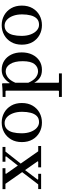

<svg xmlns="http://www.w3.org/2000/svg" viewBox="754 -1270 765 2314"><g transform="rotate(-90 1137.0 -112.5)"><path d="M278 0V-35H345L351 -41L79 -430H15V-465H267V-430H205L199 -423L471 -35H535V0ZM16 0V-35H72L238 -252H289L129 -41L136 -35H200V0ZM265 -237 411 -423 405 -430H345V-465H524V-430H468L316 -237Z M817 -475Q882 -475 935.5 -445.5Q989 -416 1021 -361.5Q1053 -307 1053 -232Q1053 -157 1021 -102.5Q989 -48 935.5 -19Q882 10 817 10Q753 10 699.5 -19Q646 -48 614 -102.5Q582 -157 582 -232Q582 -307 614 -361.5Q646 -416 699.5 -445.5Q753 -475 817 -475ZM822 -25Q869 -25 896 -52Q923 -79 935 -125Q947 -171 947 -229Q947 -292 929 -339.5Q911 -387 880.5 -413.5Q850 -440 812 -440Q767 -440 739 -413Q711 -386 699.5 -339.5Q688 -293 688 -236Q688 -173 706 -125.5Q724 -78 754.5 -51.5Q785 -25 822 -25Z M1453 -475Q1515 -475 1562 -445Q1609 -415 1636 -361Q1663 -307 1663 -234Q1663 -161 1636 -106Q1609 -51 1562 -20.5Q1515 10 1453 10Q1392 10 1354 -17.5Q1316 -45 1297 -84V209L1303 215H1410V250H1126V215H1196L1202 209V-423L1196 -429H1126V-464Q1152 -464 1178.5 -464.5Q1205 -465 1231.5 -466.5Q1258 -468 1284 -471L1291 -464V-381H1297Q1316 -416 1356 -445.5Q1396 -475 1453 -475ZM1435 -37Q1488 -37 1522.5 -80.5Q1557 -124 1557 -222Q1557 -320 1522.5 -373.5Q1488 -427 1435 -427Q1397 -427 1361 -400.5Q1325 -374 1297 -310V-155Q1325 -91 1361 -64Q1397 -37 1435 -37Z M1991 -475Q2056 -475 2109.5 -445.5Q2163 -416 2195 -361.5Q2227 -307 2227 -232Q2227 -157 2195 -102.5Q2163 -48 2109.5 -19Q2056 10 1991 10Q1927 10 1873.5 -19Q1820 -48 1788 -102.5Q1756 -157 1756 -232Q1756 -307 1788 -361.5Q1820 -416 1873.5 -445.5Q1927 -475 1991 -475ZM1996 -25Q2043 -25 2070 -52Q2097 -79 2109 -125Q2121 -171 2121 -229Q2121 -292 2103 -339.5Q2085 -387 2054.5 -413.5Q2024 -440 1986 -440Q1941 -440 1913 -413Q1885 -386 1873.5 -339.5Q1862 -293 1862 -236Q1862 -173 1880 -125.5Q1898 -78 1928.5 -51.5Q1959 -25 1996 -25Z"/></g></svg>

Font: Brygada 1918 Medium
Style: Regular
Weight: 500
Designer: Mateusz Machalski | Borys Kosmynka | Przemek Hoffer
Foundry: NIEPODLEGLA 2018
Version: Version 3.006